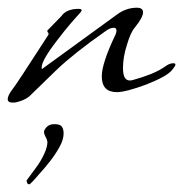

<svg xmlns="http://www.w3.org/2000/svg" viewBox="-27 -265 475 498"><path d="M5 1Q-7 1 -7 -8Q-7 -17 5 -33Q13 -42 98 -174Q100 -177 98 -180Q95 -183 96 -186L132 -223Q145 -242 177 -242Q185 -242 185 -238L182 -233Q169 -219 154.5 -202Q140 -185 124 -164Q81 -109 81 -90Q81 -87 82 -86L276 -227Q300 -245 328 -245Q344 -245 344 -233Q344 -220 323 -194Q312 -182 302 -148Q292 -117 292 -88Q292 -51 316 -57Q342 -64 364.5 -73Q387 -82 405 -95Q414 -101 423 -101Q428 -101 428 -97Q428 -94 419 -83Q406 -67 353 -46Q299 -26 276 -26Q237 -26 237 -67Q237 -100 271 -172Q275 -179 275 -186Q275 -193 268 -193Q258 -193 245 -183Q205 -155 173.5 -130Q142 -105 120 -84L49 -15Q37 -5 16 0Q13 1 10 1Q7 1 5 1ZM49 213Q45 213 43.5 209.5Q42 206 42 203Q49 193 54.5 186Q60 179 67 169Q79 153 87.5 134.5Q96 116 96 103Q95 96 91.5 90.5Q88 85 87 78Q87 72 94 64.5Q101 57 114 57Q129 57 133.5 63.5Q138 70 138 81Q138 97 127.5 116Q117 135 103 153Q89 171 76 185Q73 188 65.5 197Q58 206 50 213Z"/></svg>

Font: Whisper
Style: Regular
Weight: 400
Designer: Robert E. Leuschke
Foundry: Robert E. Leuschke
Version: Version 1.010; ttfautohint (v1.8.4.7-5d5b)